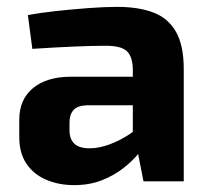

<svg xmlns="http://www.w3.org/2000/svg" viewBox="-20 -527 610 558"><path d="M321 -507Q383 -507 426 -490.5Q469 -474 491.5 -434.5Q514 -395 514 -327V0H397L376 -107L366 -122V-327Q365 -363 348.5 -378.5Q332 -394 287 -394Q248 -394 191 -391.5Q134 -389 74 -385L61 -483Q97 -490 143.5 -495Q190 -500 237 -503.5Q284 -507 321 -507ZM453 -304 452 -221H232Q205 -220 193.5 -207Q182 -194 182 -172V-148Q182 -123 196 -109.5Q210 -96 241 -96Q267 -96 297.5 -107Q328 -118 358 -138Q388 -158 412 -185V-121Q403 -106 385 -83.5Q367 -61 340 -39.5Q313 -18 277 -3.5Q241 11 195 11Q151 11 114.5 -4.5Q78 -20 57 -51Q36 -82 36 -128V-179Q36 -238 76 -271Q116 -304 186 -304Z"/></svg>

Font: Exo 2
Style: Bold
Weight: 700
Designer: Natanael Gama
Foundry: Natanael Gama
Version: Version 2.010